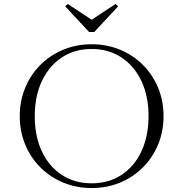

<svg xmlns="http://www.w3.org/2000/svg" viewBox="-20 -938 928 972"><path d="M80 -350Q80 -427 107.5 -493.5Q135 -560 184.5 -609.5Q234 -659 300.5 -686.5Q367 -714 444 -714Q521 -714 587.5 -686.5Q654 -659 703.5 -609.5Q753 -560 780.5 -493.5Q808 -427 808 -350Q808 -273 780.5 -206.5Q753 -140 703.5 -90.5Q654 -41 587.5 -13.5Q521 14 444 14Q367 14 300.5 -13.5Q234 -41 184.5 -90.5Q135 -140 107.5 -206.5Q80 -273 80 -350ZM156 -350Q156 -248 192 -171.5Q228 -95 293 -52.5Q358 -10 444 -10Q530 -10 595 -52.5Q660 -95 696 -172Q732 -249 732 -350Q732 -451 696 -527.5Q660 -604 595 -647Q530 -690 444 -690Q358 -690 293.5 -647.5Q229 -605 192.5 -528.5Q156 -452 156 -350ZM431 -776 310 -906 323 -918 444 -838 565 -918 578 -906 457 -776Z"/></svg>

Font: Aboreto
Style: Regular
Weight: 400
Designer: Dominik Jáger
Foundry: Dominik Jáger
Version: Version 1.001; ttfautohint (v1.8.4.7-5d5b)